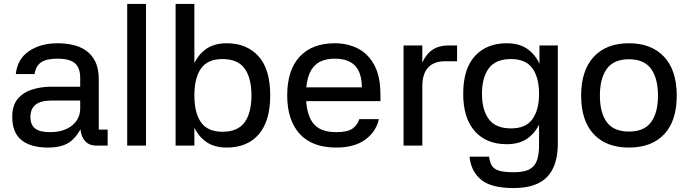

<svg xmlns="http://www.w3.org/2000/svg" viewBox="-20 -737 3489 972"><path d="M525 0H468Q386 0 385 -113L397 -108Q381 -58 341 -24Q301 10 223 10Q136 10 89 -27.5Q42 -65 42 -146Q42 -205 71 -238Q100 -271 145 -284.5Q190 -298 239 -298H386V-343Q386 -393 359.5 -416.5Q333 -440 270 -440Q215 -440 188 -421.5Q161 -403 155 -362H60Q68 -438 126.5 -478Q185 -518 273 -518Q309 -518 345.5 -510.5Q382 -503 412.5 -483Q443 -463 461.5 -427Q480 -391 480 -335V-81H525ZM134 -145Q134 -105 158 -86.5Q182 -68 232 -68Q303 -68 344.5 -101.5Q386 -135 386 -188V-228H240Q134 -228 134 -145Z M719 0H624V-717H719Z M964 -717V0H869V-717ZM1128 10Q1059 10 1016 -24.5Q973 -59 952.5 -118.5Q932 -178 932 -254Q932 -330 952.5 -389.5Q973 -449 1016 -483.5Q1059 -518 1128 -518Q1229 -518 1288.5 -452.5Q1348 -387 1348 -254Q1348 -124 1290 -57Q1232 10 1128 10ZM1106 -70Q1184 -70 1218.5 -118Q1253 -166 1253 -254Q1253 -342 1218.5 -390Q1184 -438 1106 -438Q1031 -438 997.5 -390Q964 -342 964 -254Q964 -166 997.5 -118Q1031 -70 1106 -70Z M1484 -295H1812Q1811 -371 1776.5 -405.5Q1742 -440 1675 -440Q1599 -440 1564 -394.5Q1529 -349 1529 -257Q1529 -163 1563.5 -115.5Q1598 -68 1682 -68Q1739 -68 1764 -85.5Q1789 -103 1799 -134H1898Q1884 -70 1829 -30Q1774 10 1682 10Q1560 10 1497 -59.5Q1434 -129 1434 -254Q1434 -382 1497 -450Q1560 -518 1675 -518Q1739 -518 1791 -492Q1843 -466 1874.5 -408.5Q1906 -351 1906 -256V-225H1483Z M2118 0H2023V-507H2118V-420Q2156 -507 2250 -507H2294V-427H2235Q2118 -427 2118 -299Z M2545 -7Q2442 -7 2383.5 -73Q2325 -139 2325 -262Q2325 -389 2384.5 -453.5Q2444 -518 2545 -518Q2614 -518 2657 -484Q2700 -450 2720 -392Q2740 -334 2740 -262Q2740 -191 2720 -133Q2700 -75 2657 -41Q2614 -7 2545 -7ZM2567 -87Q2642 -87 2675.5 -134Q2709 -181 2709 -262Q2709 -344 2675.5 -391Q2642 -438 2567 -438Q2489 -438 2454.5 -391Q2420 -344 2420 -262Q2420 -181 2454.5 -134Q2489 -87 2567 -87ZM2711 -507H2804V0H2709V-388L2711 -396ZM2804 -15Q2805 100 2751 157.5Q2697 215 2581 215Q2465 215 2414.5 172Q2364 129 2357 56H2456Q2459 82 2469 100Q2479 118 2505 126.5Q2531 135 2581 135Q2635 135 2662.5 119Q2690 103 2700 70Q2710 37 2709 -15Z M3164 10Q3049 10 2985.5 -58Q2922 -126 2922 -253Q2922 -380 2985.5 -449Q3049 -518 3164 -518Q3278 -518 3342 -449.5Q3406 -381 3406 -253Q3406 -125 3342.5 -57.5Q3279 10 3164 10ZM3164 -71Q3241 -71 3276 -118.5Q3311 -166 3311 -253Q3311 -340 3276 -388.5Q3241 -437 3164 -437Q3087 -437 3052 -388.5Q3017 -340 3017 -253Q3017 -166 3052 -118.5Q3087 -71 3164 -71Z"/></svg>

Font: 42dot Sans Medium
Style: Regular
Weight: 500
Designer: 42dot
Version: Version 1.000